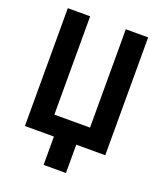

<svg xmlns="http://www.w3.org/2000/svg" viewBox="-154 -790 897 1057"><g transform="rotate(20 294.0 -262.0)"><path d="M58.6 -690.4H189.5V-114.3H398.4V-690.4H529.3V0H359.4V166H228.5V0H58.6Z"/></g></svg>

Font: DINish
Style: Bold
Weight: 700
Designer: Bert Driehuis
Foundry: Playbeing
Version: Version 3.008; git-95204e4c-release